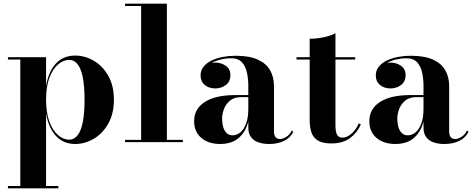

<svg xmlns="http://www.w3.org/2000/svg" viewBox="-20 -770 2562 1040"><path d="M23 250V237.5H90V-447.5H23V-460H229.5V-303.5Q242.5 -382.5 282.8 -425.8Q323 -469 387 -469Q440.5 -469 488.8 -440.5Q537 -412 567 -358.5Q597 -305 597 -230Q597 -155 567 -101.2Q537 -47.5 488.8 -18.8Q440.5 10 387 10Q323.5 10 283 -33.8Q242.5 -77.5 229.5 -156.5V237.5H296V250ZM354 -13.5Q382.5 -13.5 401 -38Q419.5 -62.5 428.8 -110.5Q438 -158.5 438 -230Q438 -301.5 428.8 -349.2Q419.5 -397 401 -421.2Q382.5 -445.5 354 -445.5Q323.5 -445.5 294.8 -421.2Q266 -397 247.8 -349.2Q229.5 -301.5 229.5 -230Q229.5 -158.5 247.8 -110.2Q266 -62 294.8 -37.8Q323.5 -13.5 354 -13.5Z M884 -750V-12.5H970.5V0H657.5V-12.5H744.5V-737.5H657.5V-750Z M1438 10Q1405.5 10 1380 1.2Q1354.5 -7.5 1339.8 -27Q1325 -46.5 1325 -78V-304.5Q1325 -340.5 1318 -375Q1311 -409.5 1291 -432Q1271 -454.5 1231 -454.5Q1208.5 -454.5 1182.8 -449.2Q1157 -444 1134 -432.8Q1111 -421.5 1096.5 -403.8Q1082 -386 1082 -361H1067.5Q1067.5 -392.5 1091.2 -411.8Q1115 -431 1146 -431Q1178.5 -431 1203.2 -413.5Q1228 -396 1228 -363Q1228 -327.5 1203 -309.2Q1178 -291 1146 -291Q1112 -291 1089.2 -309.8Q1066.5 -328.5 1066.5 -361Q1066.5 -389 1083 -409.2Q1099.5 -429.5 1126.8 -442.5Q1154 -455.5 1187.5 -461.8Q1221 -468 1255.5 -468Q1331.5 -468 1377.2 -446.8Q1423 -425.5 1443.5 -388.5Q1464 -351.5 1464 -304.5V-56.5Q1464 -40 1471.5 -28.5Q1479 -17 1498 -17Q1511 -17 1530 -28.2Q1549 -39.5 1561 -63.5L1568.5 -56Q1554 -24.5 1519.2 -7.2Q1484.5 10 1438 10ZM1174 10Q1109 10 1070.2 -23.2Q1031.5 -56.5 1031.5 -113.5Q1031.5 -180.5 1089.5 -217.8Q1147.5 -255 1254 -255H1371.5V-244H1287Q1249 -244 1226.2 -225.2Q1203.5 -206.5 1193.2 -179.5Q1183 -152.5 1183 -127.5Q1183 -104 1188.5 -83.5Q1194 -63 1206.8 -50Q1219.5 -37 1240 -37Q1262 -37 1281.2 -52.5Q1300.5 -68 1312.8 -100Q1325 -132 1325 -181H1333Q1333 -122.5 1314.2 -79.5Q1295.5 -36.5 1260.2 -13.2Q1225 10 1174 10Z M1775 7Q1726.5 7 1701.2 -9.2Q1676 -25.5 1666.8 -53.2Q1657.5 -81 1657.5 -116V-560Q1691 -560 1731 -567.8Q1771 -575.5 1797 -590V-93Q1797 -55.5 1806 -40Q1815 -24.5 1835.5 -24.5Q1858.5 -24.5 1883.2 -45.2Q1908 -66 1923 -101.5L1934.5 -96.5Q1915.5 -51 1876 -22Q1836.5 7 1775 7ZM1586 -447.5V-460H1904V-447.5Z M2387 10Q2354.5 10 2329 1.2Q2303.5 -7.5 2288.8 -27Q2274 -46.5 2274 -78V-304.5Q2274 -340.5 2267 -375Q2260 -409.5 2240 -432Q2220 -454.5 2180 -454.5Q2157.5 -454.5 2131.8 -449.2Q2106 -444 2083 -432.8Q2060 -421.5 2045.5 -403.8Q2031 -386 2031 -361H2016.5Q2016.5 -392.5 2040.2 -411.8Q2064 -431 2095 -431Q2127.5 -431 2152.2 -413.5Q2177 -396 2177 -363Q2177 -327.5 2152 -309.2Q2127 -291 2095 -291Q2061 -291 2038.2 -309.8Q2015.5 -328.5 2015.5 -361Q2015.5 -389 2032 -409.2Q2048.5 -429.5 2075.8 -442.5Q2103 -455.5 2136.5 -461.8Q2170 -468 2204.5 -468Q2280.5 -468 2326.2 -446.8Q2372 -425.5 2392.5 -388.5Q2413 -351.5 2413 -304.5V-56.5Q2413 -40 2420.5 -28.5Q2428 -17 2447 -17Q2460 -17 2479 -28.2Q2498 -39.5 2510 -63.5L2517.5 -56Q2503 -24.5 2468.2 -7.2Q2433.5 10 2387 10ZM2123 10Q2058 10 2019.2 -23.2Q1980.5 -56.5 1980.5 -113.5Q1980.5 -180.5 2038.5 -217.8Q2096.5 -255 2203 -255H2320.5V-244H2236Q2198 -244 2175.2 -225.2Q2152.5 -206.5 2142.2 -179.5Q2132 -152.5 2132 -127.5Q2132 -104 2137.5 -83.5Q2143 -63 2155.8 -50Q2168.5 -37 2189 -37Q2211 -37 2230.2 -52.5Q2249.5 -68 2261.8 -100Q2274 -132 2274 -181H2282Q2282 -122.5 2263.2 -79.5Q2244.5 -36.5 2209.2 -13.2Q2174 10 2123 10Z"/></svg>

Font: Bodoni Moda 18pt
Style: Bold
Weight: 700
Designer: Owen Earl
Foundry: indestructible type
Version: Version 2.004